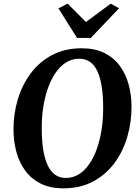

<svg xmlns="http://www.w3.org/2000/svg" viewBox="-20 -1016 764 1046"><path d="M325 10Q254 10 202.8 -15.2Q151.5 -40.5 118.8 -84.5Q86 -128.5 70 -186Q54 -243.5 53.5 -308.5Q53 -394.5 76.8 -474Q100.5 -553.5 147.5 -616.5Q194.5 -679.5 264 -716.2Q333.5 -753 425 -753Q496.5 -753 547.8 -727.8Q599 -702.5 631.8 -658.5Q664.5 -614.5 680.2 -557.8Q696 -501 696.5 -438Q697 -351 673.5 -270.5Q650 -190 603 -127Q556 -64 486.5 -27Q417 10 325 10ZM338 -46.5Q377.5 -46.5 410 -66.8Q442.5 -87 467.2 -123.5Q492 -160 508.8 -208.2Q525.5 -256.5 534 -313.2Q542.5 -370 542 -431Q542 -494.5 534.2 -543.8Q526.5 -593 511 -627Q495.5 -661 470.8 -678.5Q446 -696 411.5 -696Q372.5 -696 340 -675.8Q307.5 -655.5 282.8 -619.2Q258 -583 241 -535Q224 -487 215.5 -431Q207 -375 207.5 -315.5Q207.5 -250.5 215.5 -200.5Q223.5 -150.5 239.5 -116.2Q255.5 -82 280 -64.2Q304.5 -46.5 338 -46.5ZM399.5 -809.5 298.5 -970.5 348.5 -996Q373.5 -971 398.5 -946Q423.5 -921 448 -896Q482 -921 515.5 -946Q549 -971 583 -996L628.5 -971L475 -809.5Z"/></svg>

Font: Merriweather 20pt
Style: Bold Italic
Weight: 700
Italic angle: -7.8°
Version: Version 2.101